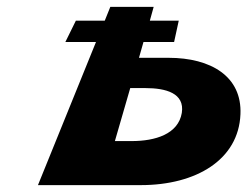

<svg xmlns="http://www.w3.org/2000/svg" viewBox="-20 -540 730 558"><path d="M170 -418H259L90.3 -2H389.3C550.3 -2 673.6 -76 678.8 -208C683.7 -318 592.9 -372 469.9 -372H383.9L397 -418H486L499.5 -480H415.5L426.6 -520H300.6L284.5 -480H200.5ZM402.5 -284C462.5 -284 517.2 -269 508.4 -212C498 -150 430.9 -130 362.9 -130H313.9L358.5 -284Z"/></svg>

Font: Hussar Milosc
Style: Obl
Weight: 700
Foundry: Cannot Into Space Fonts
Version: Version 1.02